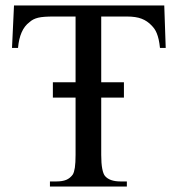

<svg xmlns="http://www.w3.org/2000/svg" viewBox="-20 -682 649 702"><path d="M564.9 -506.8Q563 -524.9 560.1 -537.8Q557.1 -550.8 553.2 -560.3Q549.3 -569.8 544.7 -576.4Q540 -583 534.2 -588.9Q518.6 -605.5 497.8 -613.5Q477.1 -621.6 443.8 -621.6H350.1V-381.3H433.1V-325.2H350.1V-115.7Q350.1 -84.5 353.8 -65.4Q357.4 -46.4 363.8 -38.6Q380.9 -18.6 420.4 -18.6H443.8V0H162.6V-18.6H186.5Q208 -18.6 222.2 -24.4Q236.3 -30.3 246.1 -43.9Q251 -51.8 253.7 -69.1Q256.3 -86.4 256.3 -115.7V-325.2H173.3V-381.3H256.3V-621.6H177.2Q157.2 -621.6 143.3 -620.6Q129.4 -619.6 119.4 -617.2Q109.4 -614.7 101.8 -610.8Q94.2 -606.9 87.4 -600.6Q51.8 -574.2 45.9 -506.8H23.9L31.2 -662.1H580.6L585.9 -506.8Z"/></svg>

Font: Doulos SIL Am
Style: Regular
Weight: 400
Designer: Walt Agee, Victor Gaultney, Peter Martin, Debbi Hosken, Becca Hirsbrunner
Foundry: SIL International
Version: Version 5.000